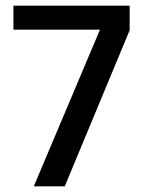

<svg xmlns="http://www.w3.org/2000/svg" viewBox="-20 -659 507 679"><path d="M209 0H99.5L333.5 -554H27.5V-639H438.5V-552Z"/></svg>

Font: Anek Malayalam Medium Medium
Style: Regular
Weight: 500
Version: Version 1.003